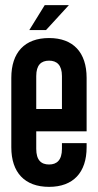

<svg xmlns="http://www.w3.org/2000/svg" viewBox="-20 -717 382 747"><path d="M154 -697 94 -600H159L248 -697ZM317 -206V-414C317 -513 265 -569 171 -569C76 -569 24 -513 24 -414V-144C24 -46 76 10 171 10C265 10 317 -46 317 -144V-160H221V-138C221 -94 201 -77 171 -77C140 -77 121 -94 121 -138V-206ZM121 -293V-421C121 -464 140 -481 171 -481C201 -481 221 -464 221 -421V-293Z"/></svg>

Font: Modon Arabic
Style: Bold
Weight: 700
Designer: Ahmedzaza
Foundry: Ahmedzaza
Version: Version 2.010